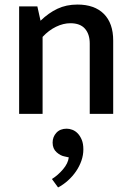

<svg xmlns="http://www.w3.org/2000/svg" viewBox="-20 -500 582 843"><path d="M167 0H64V-472H144L158 -409Q193 -443 232 -461.5Q271 -480 320 -480Q395 -480 436 -439Q477 -398 477 -322V0H374V-309Q374 -350 353 -374Q332 -398 289 -398Q258 -398 226 -382.5Q194 -367 167 -338ZM264 187Q246 184 228.5 168.5Q211 153 211 126Q211 101 227.5 83Q244 65 273 65Q285 65 298 70Q311 75 321.5 86Q332 97 339 114Q346 131 346 156Q346 181 337.5 205.5Q329 230 314 252Q299 274 278.5 292.5Q258 311 235 323L208 286Q235 269 257 243Q279 217 282 191Z"/></svg>

Font: Mukta Malar Medium
Style: Regular
Weight: 500
Designer: Aadarsh Rajan, Girish Dalvi, Yashodeep Gholap
Foundry: Ek Type
Version: Version 2.538;PS 1.000;hotconv 16.6.51;makeotf.lib2.5.65220;